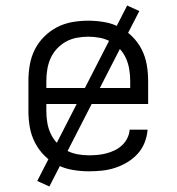

<svg xmlns="http://www.w3.org/2000/svg" viewBox="-20 -613 640 696"><path d="M302 8Q273 8 243.5 3Q214 -2 188 -15Q162 -28 141 -49Q120 -70 106.5 -96.5Q93 -123 88 -152Q83 -181 83 -210V-320Q83 -349 88 -378Q93 -407 106 -433Q119 -459 140 -480Q161 -501 187 -514.5Q213 -528 242 -533Q271 -538 300 -538Q329 -538 358 -533Q387 -528 413 -514.5Q439 -501 460 -480Q481 -459 494 -433Q507 -407 512 -378Q517 -349 517 -320V-236H148V-210Q148 -189 151.5 -168Q155 -147 164 -128Q173 -109 187.5 -93.5Q202 -78 220.5 -68Q239 -58 260 -54Q281 -50 302 -50Q318 -50 334 -51.5Q350 -53 365.5 -57Q381 -61 395.5 -68Q410 -75 422 -86Q434 -97 441.5 -112Q449 -127 450 -143H515Q513 -118 504 -95.5Q495 -73 478.5 -55Q462 -37 441 -24.5Q420 -12 397 -4.5Q374 3 350 5.5Q326 8 302 8ZM148 -294H452V-320Q452 -341 448.5 -362Q445 -383 436.5 -402Q428 -421 413.5 -436.5Q399 -452 381 -462Q363 -472 342 -476Q321 -480 300 -480Q279 -480 258 -476Q237 -472 219 -462Q201 -452 186.5 -436.5Q172 -421 163.5 -402Q155 -383 151.5 -362Q148 -341 148 -320ZM159 63 115 43 441 -593 485 -573Z"/></svg>

Font: Iosevka Curly Light Extended
Style: Regular
Weight: 300
Width: 7
Monospace: yes
Designer: Belleve Invis
Foundry: Belleve Invis
Version: Version 11.1.0; ttfautohint (v1.8.3)